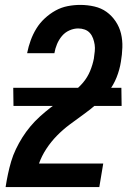

<svg xmlns="http://www.w3.org/2000/svg" viewBox="-20 -763 540 783"><path d="M3 0V-1Q7 -27 12.5 -53Q18 -79 25.5 -104.5Q33 -130 45 -155Q57 -180 71.5 -203Q86 -226 104 -247.5Q122 -269 143 -288Q164 -307 186 -324Q208 -341 231.5 -356.5Q255 -372 278 -388.5Q301 -405 319 -426.5Q337 -448 347.5 -473.5Q358 -499 363 -525V-526Q365 -540 366.5 -554Q368 -568 366 -581Q364 -594 359.5 -606.5Q355 -619 346.5 -628.5Q338 -638 325.5 -642.5Q313 -647 299 -647Q281 -647 263 -639Q245 -631 232.5 -616Q220 -601 212.5 -583Q205 -565 202 -547V-546H91V-548Q96 -573 105 -598Q114 -623 128 -646Q142 -669 162.5 -688Q183 -707 206.5 -720Q230 -733 256 -738Q282 -743 307 -743Q337 -743 365 -736.5Q393 -730 414.5 -714.5Q436 -699 451.5 -676Q467 -653 473.5 -626Q480 -599 479 -569.5Q478 -540 473 -511Q468 -479 455.5 -447.5Q443 -416 422 -389Q401 -362 374.5 -339Q348 -316 320 -296Q292 -276 264 -255Q236 -234 212 -209.5Q188 -185 169 -156Q150 -127 139 -96H401L385 0ZM35 -331 34 -405H475L476 -331Z"/></svg>

Font: Iosevka Oblique
Style: Bold
Weight: 700
Italic angle: -9°
Monospace: yes
Designer: Belleve Invis
Foundry: Belleve Invis
Version: Version 32.5.0; ttfautohint (v1.8.4)